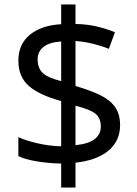

<svg xmlns="http://www.w3.org/2000/svg" viewBox="-20 -872 612 857"><path d="M253 -142Q198 -143 146 -151.5Q94 -160 62 -175V-260Q96 -244 149 -232Q202 -220 253 -219V-421Q154 -448 108 -489Q62 -530 62 -601Q62 -675 113.5 -717Q165 -759 253 -764V-852H317V-765Q370 -764 413.5 -753.5Q457 -743 493 -728L466 -654Q434 -667 395.5 -676.5Q357 -686 317 -689V-488Q383 -469 427 -447.5Q471 -426 493.5 -394.5Q516 -363 516 -313Q516 -243 464 -199.5Q412 -156 317 -146V-35H253ZM253 -687Q199 -683 173.5 -662Q148 -641 148 -608Q148 -568 170.5 -546.5Q193 -525 253 -510ZM317 -224Q376 -230 403 -251.5Q430 -273 430 -307Q430 -345 406 -364.5Q382 -384 317 -400Z"/></svg>

Font: Noto Sans Telugu UI
Style: Regular
Weight: 400
Designer: Jelle Bosma - Monotype Design Team
Foundry: Monotype Imaging Inc.
Version: Version 2.005; ttfautohint (v1.8.4.7-5d5b)